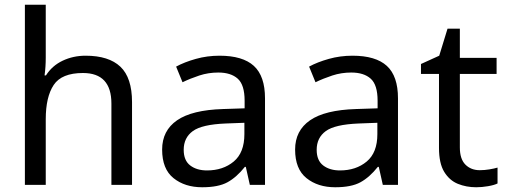

<svg xmlns="http://www.w3.org/2000/svg" viewBox="-20 -780 2141 810"><path d="M173 -537Q173 -497 168 -462H174Q200 -503 244.5 -524Q289 -545 341 -545Q439 -545 488 -498.5Q537 -452 537 -349V0H450V-343Q450 -472 330 -472Q240 -472 206.5 -421.5Q173 -371 173 -277V0H85V-760H173Z M906 -545Q1004 -545 1051 -502Q1098 -459 1098 -365V0H1034L1017 -76H1013Q978 -32 939.5 -11Q901 10 833 10Q760 10 712 -28.5Q664 -67 664 -149Q664 -229 727 -272.5Q790 -316 921 -320L1012 -323V-355Q1012 -422 983 -448Q954 -474 901 -474Q859 -474 821 -461.5Q783 -449 750 -433L723 -499Q758 -518 806 -531.5Q854 -545 906 -545ZM932 -259Q832 -255 793.5 -227Q755 -199 755 -148Q755 -103 782.5 -82Q810 -61 853 -61Q921 -61 966 -98.5Q1011 -136 1011 -214V-262Z M1467 -545Q1565 -545 1612 -502Q1659 -459 1659 -365V0H1595L1578 -76H1574Q1539 -32 1500.5 -11Q1462 10 1394 10Q1321 10 1273 -28.5Q1225 -67 1225 -149Q1225 -229 1288 -272.5Q1351 -316 1482 -320L1573 -323V-355Q1573 -422 1544 -448Q1515 -474 1462 -474Q1420 -474 1382 -461.5Q1344 -449 1311 -433L1284 -499Q1319 -518 1367 -531.5Q1415 -545 1467 -545ZM1493 -259Q1393 -255 1354.5 -227Q1316 -199 1316 -148Q1316 -103 1343.5 -82Q1371 -61 1414 -61Q1482 -61 1527 -98.5Q1572 -136 1572 -214V-262Z M2004 -62Q2024 -62 2045 -65.5Q2066 -69 2079 -73V-6Q2065 1 2039 5.5Q2013 10 1989 10Q1947 10 1911.5 -4.5Q1876 -19 1854 -55Q1832 -91 1832 -156V-468H1756V-510L1833 -545L1868 -659H1920V-536H2075V-468H1920V-158Q1920 -109 1943.5 -85.5Q1967 -62 2004 -62Z"/></svg>

Font: Noto Sans Syloti Nagri
Style: Regular
Weight: 400
Designer: Monotype Design Team
Foundry: Monotype Imaging Inc.
Version: Version 2.003; ttfautohint (v1.8.4.7-5d5b)